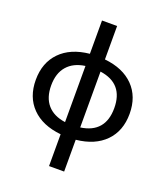

<svg xmlns="http://www.w3.org/2000/svg" viewBox="-170 -866 1039 1202"><g transform="rotate(20 349.0 -265.0)"><path d="M299.8 -528.3V-750H400.4V-527.3Q524.4 -514.6 593.3 -444.3Q662.1 -374 662.1 -259.8Q662.1 -145.5 593.3 -75.2Q524.4 -4.9 400.4 7.8V219.7H299.8V7.8Q174.8 -4.9 106 -75.2Q37.1 -145.5 37.1 -259.8Q37.1 -374 106 -444.8Q174.8 -515.6 299.8 -528.3ZM299.8 -73.2V-447.3Q222.7 -436.5 181.2 -388.7Q139.6 -340.8 139.6 -259.8Q139.6 -178.7 180.7 -131.3Q221.7 -84 299.8 -73.2ZM400.4 -74.2Q559.6 -96.7 559.6 -260.3Q559.6 -423.8 400.4 -446.3Z"/></g></svg>

Font: GenEi M Gothic v2 Medium
Style: Regular
Weight: 500
Version: Version 2.0